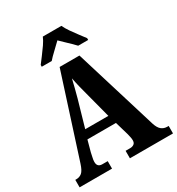

<svg xmlns="http://www.w3.org/2000/svg" viewBox="-215 -1066 1108 1200"><g transform="rotate(-30 339.5 -465.5)"><path d="M5 0V-54H13Q36 -54 53 -68Q70 -82 84 -126L273 -714H416L599 -116Q610 -82 627.5 -68Q645 -54 669 -54H679V0H368V-54H402Q417 -54 428.5 -62Q440 -70 440 -89Q440 -101 436.5 -115.5Q433 -130 431 -139L403 -235H197L175 -154Q173 -142 168.5 -123.5Q164 -105 164 -91Q164 -54 200 -54H239V0ZM217 -297H384L335 -484Q326 -517 318 -549.5Q310 -582 304 -614Q297 -583 288.5 -550.5Q280 -518 272 -488ZM177 -784Q191 -803 211 -829Q231 -855 249.5 -882Q268 -909 277 -931H411Q421 -909 439.5 -882Q458 -855 478 -829Q498 -803 512 -784V-771H440Q430 -782 412.5 -799Q395 -816 376 -834Q357 -852 344 -865Q323 -844 294 -817Q265 -790 249 -771H177Z"/></g></svg>

Font: Noto Serif Bengali Condensed ExtraBold
Style: Regular
Weight: 800
Width: 3
Designer: Juan Bruce, Universal Thirst, Indian Type Foundry and the Monotype Design Team.
Foundry: Monotype Imaging Inc.
Version: Version 2.003; ttfautohint (v1.8.4.7-5d5b)